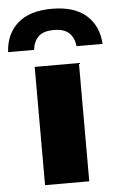

<svg xmlns="http://www.w3.org/2000/svg" viewBox="-109 -848 550 887"><g transform="rotate(-5 166.0 -404.5)"><path d="M63.5 0V-548.5H268.5V0ZM-53 -627Q-48.5 -711 6.8 -760Q62 -809 166 -809Q269.5 -809 325 -759.8Q380.5 -710.5 385 -627H264.5Q260 -666.5 236.8 -688.5Q213.5 -710.5 166 -710.5Q118 -710.5 95 -688.5Q72 -666.5 67.5 -627Z"/></g></svg>

Font: Encode Sans Exp XBd
Style: Regular
Weight: 800
Width: 7
Designer: Multiple Designers
Foundry: Impallari Type
Version: Version 3.002; ttfautohint (v1.8.3) -l 8 -r 50 -G 200 -x 14 